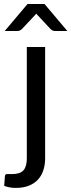

<svg xmlns="http://www.w3.org/2000/svg" viewBox="-56 -736 348 938"><path d="M164.5 -506.5V37.5Q164.5 68 156.2 94.2Q148 120.5 130.8 140Q113.5 159.5 86.2 170.8Q59 182 21 182Q4.5 182 -8.8 179.5Q-22 177 -35.5 172L-32 124Q-31 119.5 -29 117.2Q-27 115 -23 114.5Q-19 114 -12.8 114.2Q-6.5 114.5 3 114.5Q42 114.5 58.5 96.2Q75 78 75 37.5V-506.5ZM273 -584.5H213.5Q208 -584.5 202.2 -586.5Q196.5 -588.5 191 -594L129.5 -660Q125 -664 121.5 -669.5Q119 -667 117 -664.5Q115 -662 113 -660L51 -594Q40.5 -584.5 28.5 -584.5H-33L78.5 -716.5H161.5Z"/></svg>

Font: Lato 2
Style: Regular
Weight: 400
Designer: Lukasz Dziedzic with Adam Twardoch and Botio Nikoltchev
Foundry: tyPoland Lukasz Dziedzic
Version: Version 2.015; 2015-08-06; http://www.latofonts.com/